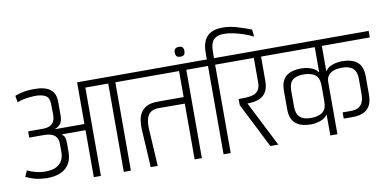

<svg xmlns="http://www.w3.org/2000/svg" viewBox="-94 -1383 3385 1675"><g transform="rotate(-10 1599.0 -545.0)"><path d="M614.8 0V-416.2H408.2L407.2 -412Q426.7 -397.2 431.3 -376.8Q436 -356.5 436 -332.5V-259Q436 -202.5 417.3 -164.2Q398.7 -126 366.5 -103.4Q334.3 -80.8 293.6 -71.4Q252.8 -62 208 -62.5Q145.8 -65.3 105.9 -76.4Q66 -87.5 25.8 -106.2L50 -159.3Q94 -139 131.8 -130.3Q169.5 -121.7 207.8 -121.7Q267.3 -121.7 303.9 -140.1Q340.5 -158.5 357.2 -190.3Q374 -222.2 374 -262V-333.3Q374 -369.7 361.8 -390.8Q349.5 -411.8 330.1 -421.8Q310.7 -431.8 288.8 -434.8Q266.8 -437.7 247.3 -437.7H120V-493H247.3Q289.8 -493 313.2 -505.2Q336.7 -517.5 346.3 -535.3Q356 -553.2 358.2 -570.8Q360.3 -588.3 360.3 -599.8L358.5 -698.3Q357.5 -749.5 324.9 -768.3Q292.3 -787.2 234 -787.2Q215 -787.2 186.6 -784.3Q158.2 -781.5 128.4 -775.4Q98.7 -769.3 73.8 -759L63.8 -818.2Q112.2 -835.8 151.6 -841.8Q191 -847.7 237.3 -847.7Q284.8 -847.7 320 -838.6Q355.2 -829.5 378.1 -811.4Q401 -793.3 412 -766.3Q423 -739.3 423 -702.5V-582.2Q423 -531.7 403.9 -507.2Q384.8 -482.8 358 -475.2V-471H614.8V-840.2H1074.2V-782.5H943.5V0H880.5V-782.5H677.8V0Z M1119.2 0 1099.3 -342Q1098.2 -376 1102.8 -412.5Q1107.3 -449 1124.9 -480.5Q1142.5 -512 1179 -532Q1215.5 -552 1278.2 -552H1508V-782.5H1002V-840.2H1704.3V-782.5H1572V0H1508V-494L1279.5 -495Q1241.5 -495 1214.6 -481.4Q1187.7 -467.8 1174.2 -434.2Q1160.8 -400.5 1161.3 -339.7Q1162.8 -311 1164.3 -287.5Q1165.8 -264 1166.8 -243.8Q1167.8 -223.5 1169.2 -205.2Q1170.5 -187 1171.2 -169.8Q1172 -152.7 1173.3 -134.4Q1174.7 -116.2 1175.7 -95.9Q1176.7 -75.7 1178.2 -52.2Q1179.7 -28.7 1181.2 0Z M1541.8 -903.8Q1531.7 -903.8 1521.5 -906.8Q1511.3 -909.8 1505.2 -919Q1499 -928.2 1499 -946.7Q1499 -966 1505.2 -975.1Q1511.3 -984.2 1521.5 -987.6Q1531.7 -991 1541.8 -991Q1552.8 -991 1562.6 -987.6Q1572.3 -984.2 1578.4 -975.1Q1584.5 -966 1584.5 -946.7Q1584.5 -928.2 1578.4 -919Q1572.3 -909.8 1562.6 -906.8Q1552.8 -903.8 1541.8 -903.8Z M1632 -782.5V-840.2H1960V-782.5H1827.5V0H1764.3V-782.5ZM2198.7 -1028.3 2205.2 -965.2Q2162 -986.3 2115.9 -1001.8Q2069.8 -1017.2 2027.4 -1025.7Q1985 -1034.2 1951 -1034Q1904.2 -1034 1878.8 -1019.2Q1853.5 -1004.5 1842.8 -981.4Q1832.2 -958.3 1829.8 -932.7Q1827.5 -907 1827.5 -885V-813H1764.3V-898.8Q1764.3 -995.3 1808.8 -1042.8Q1853.3 -1090.2 1948.8 -1090.2Q2009.3 -1090.2 2074.2 -1070.7Q2139 -1051.2 2198.7 -1028.3Z M2178.7 -0.2 1978 -397.3 1977.2 -451.8Q2012.2 -451.8 2046.7 -453.3Q2081.2 -454.8 2109.2 -464.3Q2137.2 -473.8 2153.8 -497.8Q2170.3 -521.8 2170.3 -566.8V-782.5H1889V-840.2H2357.5V-782.5H2234.3L2234.2 -569.8Q2234.2 -524.8 2222.7 -492.8Q2211.2 -460.8 2187.7 -440.4Q2164.2 -420 2129.1 -410.1Q2094 -400.2 2046.5 -400.2L2249.2 -0.2Z M2850.8 -179.5Q2869 -179.5 2887.7 -179.5Q2906.3 -179.5 2924.5 -179.5Q2968 -179.5 2991.5 -194.3Q3015 -209.2 3025.8 -230.9Q3036.7 -252.7 3038.8 -275.3Q3041 -298 3041 -312.8Q3041 -346.3 3041 -379.2Q3041 -412.2 3041 -444.7Q3041 -507.6 3008.2 -536.3Q2975.3 -565 2910.7 -565Q2874.7 -565 2843.8 -555.4Q2813 -545.8 2793.8 -524.2Q2774.5 -502.7 2772.8 -466.5V0H2710V-183.2Q2709 -183.2 2708.5 -183.2Q2708 -183.2 2706 -183.2Q2691 -161.2 2666.1 -148.2Q2641.1 -135.3 2613.2 -129.8Q2585.3 -124.3 2560.4 -124.3Q2472.5 -124.3 2425.8 -164.2Q2379 -204.2 2379 -291.2Q2379 -332.2 2379 -372.7Q2379 -413.2 2379 -453.2Q2379 -542.2 2425.8 -581.2Q2472.5 -620.2 2560.4 -620.2Q2585.3 -620.2 2613.2 -614.7Q2641.1 -609.2 2666.1 -596.7Q2691 -584.2 2706 -561.2H2710V-782.5H2286V-840.2H3197.5V-782.5H2772.8V-561.2H2776.8Q2791.8 -584.2 2816.4 -596.7Q2840.9 -609.2 2868.4 -614.7Q2895.8 -620.2 2920.8 -620.2Q3010.3 -620.2 3057.1 -581.2Q3103.8 -542.2 3103.8 -453.2V-290.2Q3103.8 -239.3 3086.9 -202.2Q3070 -165.2 3031.5 -144.8Q2993 -124.3 2927.8 -124.3H2850.8ZM2441.8 -300.8Q2441.8 -238.8 2473.8 -209.1Q2505.8 -179.5 2570.5 -179.5Q2638.2 -179.5 2674.1 -207.3Q2710 -235.1 2710 -300.8V-439.7Q2710 -509.7 2674.1 -537.4Q2638.2 -565 2570.5 -565Q2505.8 -565 2473.8 -536.8Q2441.8 -508.5 2441.8 -444.7Z"/></g></svg>

Font: Matangi Light
Style: Regular
Weight: 300
Designer: Prashant Pant
Foundry: The Graphic Ant
Version: Version 3.002